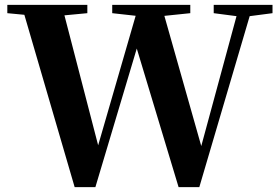

<svg xmlns="http://www.w3.org/2000/svg" viewBox="-20 -764 1141 787"><path d="M286 3 68 -744H233L391 -135H373L377 -150L549 -744H641L815 -130H797L800 -147L962 -744H1017L797 3H712L531 -597H551L546 -583L371 3ZM10 -710V-744H338V-710L190 -696H157ZM440 -710V-744H760V-710L625 -696H566ZM856 -710V-744H1097V-710L990 -696H963Z"/></svg>

Font: Noto Serif KR ExtraLight ExtraBold
Style: Regular
Weight: 800
Version: Version 2.003-H1;hotconv 1.1.1;makeotfexe 2.6.0